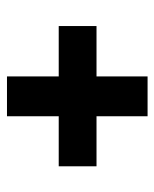

<svg xmlns="http://www.w3.org/2000/svg" viewBox="35 -606 453 564"><g transform="rotate(90 262.0 -323.5)"><path d="M204 -117V-530H321V-117ZM56 -269V-380H468V-269Z"/></g></svg>

Font: Bricolage Grotesque 48pt Condensed ExtraBold
Style: Bold
Weight: 700
Version: Version 1.000;gftools[0.9.30]